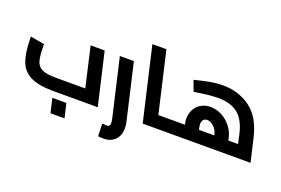

<svg xmlns="http://www.w3.org/2000/svg" viewBox="-119 -1088 2524 1723"><g transform="rotate(20 1143.5 -226.5)"><path d="M816 0H390Q247 0 171 -39.5Q95 -79 66.5 -156.5Q38 -234 36 -365Q36 -380 35 -391L169 -367V-353Q170 -257 182.5 -210.5Q195 -164 237 -142Q279 -120 372 -120H653L566 -500H700ZM404 60H538L570 196H436Z M908 244 904 123Q914 124 928 125.5Q942 127 951 127Q978 127 978 91Q978 75 972 48L845 -500H979L1103 36Q1110 64 1110 94Q1110 164 1069.5 205.5Q1029 247 958 247Q933 247 908 244Z M1540 -21Q1540 0 1528 0H1245L1083 -700H1217L1351 -120H1500Q1512 -120 1521 -100Q1530 -80 1535 -55.5Q1540 -31 1540 -21Z M2275 0H1528Q1516 0 1507 -20Q1498 -40 1493 -64.5Q1488 -89 1488 -99Q1488 -120 1500 -120H1605L1602 -135Q1597 -158 1597 -174Q1597 -223 1617.5 -262.5Q1638 -302 1677 -325.5Q1716 -349 1768 -349Q1826 -349 1878.5 -320.5Q1931 -292 1966.5 -245.5Q2002 -199 2013 -148L2019 -120H2112L2093 -207Q2064 -336 1994.5 -392Q1925 -448 1803 -448Q1719 -448 1577 -424L1539 -525Q1612 -544 1677.5 -556.5Q1743 -569 1808 -569Q1957 -569 2069 -487Q2181 -405 2224 -219ZM1885 -120 1881 -136Q1871 -174 1840.5 -201.5Q1810 -229 1779 -229Q1756 -229 1743 -213.5Q1730 -198 1730 -172Q1730 -161 1733 -147L1739 -120Z"/></g></svg>

Font: Cairo
Style: Bold Italic
Weight: 700
Italic angle: -13°
Designer: Mohamed Gaber, Accademia di Belle Arti di Urbino and others
Foundry: Kief Type Foundry, Accademia di Belle Arti di Urbino and others
Version: Version 3.011